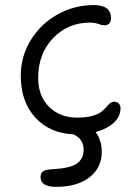

<svg xmlns="http://www.w3.org/2000/svg" viewBox="-20 -555 535 749"><path d="M199.2 173.8Q138.2 173.8 138.2 136.2Q138.2 120.1 147.9 113.3Q157.7 106.4 186 105Q252.9 101.6 279.5 83.3Q306.2 64.9 306.2 28.8Q306.2 11.2 299.1 -1.7Q292 -14.6 285.6 -19.3Q279.3 -23.9 267.1 -30.8Q172.9 -35.2 116.9 -97.2Q61 -159.2 61 -259.8Q61 -335 100.1 -398.7Q139.2 -462.4 204.6 -498.8Q270 -535.2 346.2 -535.2Q413.1 -535.2 413.1 -483.9Q413.1 -471.2 406.2 -463.6Q399.4 -456.1 387.2 -456.1Q378.4 -456.1 364 -461.4Q349.6 -466.8 331.1 -466.8Q244.6 -466.8 186.8 -406Q128.9 -345.2 128.9 -251Q128.9 -180.2 171.4 -138.2Q213.9 -96.2 280.8 -96.2Q314.5 -96.2 338.4 -102.5Q362.3 -108.9 374 -117.9Q385.7 -127 393.6 -136.2Q401.4 -145.5 408.9 -151.9Q416.5 -158.2 425.8 -158.2Q437 -158.2 443.6 -150.9Q450.2 -143.6 450.2 -132.8Q450.2 -100.6 423.8 -76.2Q397.5 -51.8 353 -40Q377 -8.3 377 38.1Q377 99.1 329.3 136.5Q281.7 173.8 199.2 173.8Z"/></svg>

Font: Shantell Sans Bouncy
Style: Regular
Weight: 300
Designer: Stephen Nixon, Anya Danilova, Shantell Martin
Foundry: Arrow Type
Version: Version 1.006;[9816181b4]